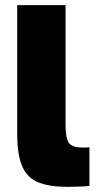

<svg xmlns="http://www.w3.org/2000/svg" viewBox="-20 -720 382 747"><path d="M243 7Q174 7 130.5 -10Q87 -27 67 -71.5Q47 -116 47 -200V-700H235V-234Q235 -185 247 -165.5Q259 -146 301 -146Q310 -146 315.5 -146Q321 -146 328 -147V3Q316 5 300 5.5Q284 6 268.5 6.5Q253 7 243 7Z"/></svg>

Font: Golos Text ExtraBold
Style: Regular
Weight: 800
Designer: A.Korolkova, Vitaly Kuzmin
Foundry: ParaType Ltd
Version: Version 2.004